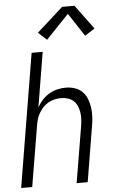

<svg xmlns="http://www.w3.org/2000/svg" viewBox="-63 -1014 626 1055"><g transform="rotate(-5 250.0 -486.0)"><path d="M10 0 132 -735H193L143 -433Q155 -455 172 -473.5Q189 -492 210.5 -504.5Q232 -517 255.5 -522.5Q279 -528 302 -528Q328 -528 352 -520Q376 -512 393 -495Q410 -478 419 -454.5Q428 -431 431.5 -406Q435 -381 433.5 -355Q432 -329 427 -302L377 0H316L368 -311Q371 -331 372 -350Q373 -369 370 -387Q367 -405 359.5 -422Q352 -439 339 -450.5Q326 -462 308 -467.5Q290 -473 270 -473Q253 -473 235.5 -469Q218 -465 201.5 -456Q185 -447 172 -433Q159 -419 149.5 -403Q140 -387 135 -370Q130 -353 127 -335L71 0ZM223 -799 176 -842 321 -972H389L488 -838L433 -803L349 -931Z"/></g></svg>

Font: Iosevka SS04 Light Oblique
Style: Regular
Weight: 300
Italic angle: -9°
Monospace: yes
Designer: Belleve Invis
Foundry: Belleve Invis
Version: Version 19.0.0; ttfautohint (v1.8.4)